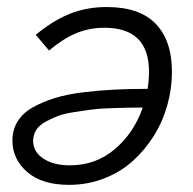

<svg xmlns="http://www.w3.org/2000/svg" viewBox="-20 -515 546 543"><path d="M281.7 -495.1Q375 -495.1 420.7 -447.3Q466.3 -399.4 466.3 -312Q466.3 -264.2 453.1 -217.3Q439.9 -170.4 414.6 -130.1Q389.2 -89.8 354.5 -58.8Q319.8 -27.8 273.4 -10Q227.1 7.8 175.3 7.8Q98.6 7.8 56.9 -28.6Q15.1 -64.9 15.1 -117.7Q15.1 -147.9 29.8 -171.6Q44.4 -195.3 72 -210.9Q99.6 -226.6 133.8 -237.3Q168 -248 213.1 -253.7Q258.3 -259.3 302 -261.5Q345.7 -263.7 397.5 -263.7Q401.4 -289.6 401.4 -312Q401.4 -436.5 275.4 -436.5Q231.9 -436.5 194.6 -420.7Q157.2 -404.8 118.7 -372.1L81.1 -416.5Q129.9 -457 177.7 -476.1Q225.6 -495.1 281.7 -495.1ZM177.7 -47.4Q251 -47.4 304.9 -93.3Q358.9 -139.2 383.8 -210.9Q356.9 -210.9 339.6 -210.4Q322.3 -210 291.3 -209Q260.3 -208 238.8 -205.1Q217.3 -202.1 189.7 -198Q162.1 -193.8 143.6 -186.8Q125 -179.7 107.9 -170.2Q90.8 -160.6 82.3 -147Q73.7 -133.3 73.7 -116.7Q73.7 -85.9 102.3 -66.7Q130.9 -47.4 177.7 -47.4Z"/></svg>

Font: HK Grotesk Legacy
Style: Italic
Weight: 400
Italic angle: -13°
Designer: Alfredo Marco Pradil
Foundry: Hanken Design Co.
Version: Version 2.022;PS 002.022;hotconv 1.0.88;makeotf.lib2.5.64775